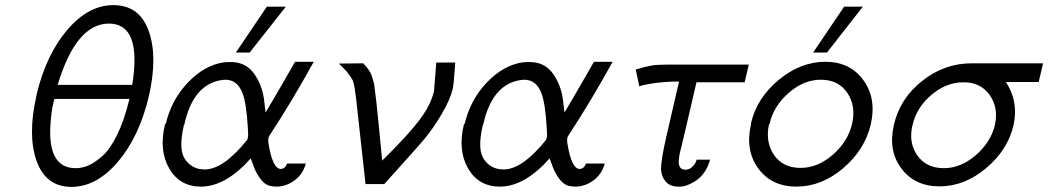

<svg xmlns="http://www.w3.org/2000/svg" viewBox="-20 -720 4089 749"><path d="M122 -346Q122 -347 122.5 -349Q123 -351 123 -352Q160 -507 242.5 -603.5Q325 -700 422 -700Q524 -700 560 -599.5Q596 -499 561 -346Q524 -188 440.5 -89.5Q357 9 259 9Q159 9 123 -91.5Q87 -192 122 -346ZM192 -334 185 -304Q178 -267 176 -218Q171 -64 275 -64Q300 -64 324 -74Q348 -84 378.5 -110.5Q409 -137 437 -194Q465 -251 485 -334ZM205 -389H496Q534 -628 405 -628Q277 -628 205 -389Z M900 -515 1021 -694H1095L954 -515ZM624 -236Q626 -238 627 -238Q649 -331 713.5 -398.5Q778 -466 854 -477Q864 -478 883 -478Q939 -477 970.5 -433.5Q1002 -390 1010 -332L1016 -281Q1027 -299 1055 -347Q1083 -395 1107 -437L1131 -479H1204Q1116 -320 1033 -194Q1024 -182 1027 -163Q1043 -61 1075 -61Q1092 -61 1100 -82H1173Q1162 -41 1130 -17Q1098 7 1061 8Q1045 8 1032 5Q1009 -2 992 -27.5Q975 -53 967 -78L958 -102Q860 8 764 8Q681 8 640 -63Q599 -134 624 -236ZM699 -234Q697 -232 697 -230Q675 -135 703 -97Q724 -68 757 -61Q771 -59 780 -59Q852 -60 944 -174Q946 -177 947 -184Q949 -189 947 -219Q941 -322 925 -359Q906 -407 862 -409Q850 -409 835 -406Q732 -384 699 -234Z M1302 -472Q1318 -472 1349.5 -472.5Q1381 -473 1397 -473Q1426 -444 1433 -415L1437 -401Q1439 -396 1440 -388Q1448 -332 1458 -226.5Q1468 -121 1471 -93Q1472 -95 1478.5 -101Q1485 -107 1498.5 -121Q1512 -135 1526 -149Q1599 -225 1630.5 -271.5Q1662 -318 1673 -364Q1674 -374 1682 -476H1756Q1750 -386 1746 -373Q1736 -331 1703 -275Q1670 -219 1635 -177Q1614 -152 1551 -82Q1488 -12 1479 -2H1406L1369 -337Q1368 -342 1366.5 -355Q1365 -368 1364 -374L1359 -397Q1357 -407 1350 -417L1339 -432Q1336 -438 1323 -451Z M1790 -236Q1792 -238 1793 -238Q1815 -331 1879.5 -398.5Q1944 -466 2020 -477Q2030 -478 2049 -478Q2105 -477 2136.5 -433.5Q2168 -390 2176 -332L2182 -281Q2193 -299 2221 -347Q2249 -395 2273 -437L2297 -479H2370Q2282 -320 2199 -194Q2190 -182 2193 -163Q2209 -61 2241 -61Q2258 -61 2266 -82H2339Q2328 -41 2296 -17Q2264 7 2227 8Q2211 8 2198 5Q2175 -2 2158 -27.5Q2141 -53 2133 -78L2124 -102Q2026 8 1930 8Q1847 8 1806 -63Q1765 -134 1790 -236ZM1865 -234Q1863 -232 1863 -230Q1841 -135 1869 -97Q1890 -68 1923 -61Q1937 -59 1946 -59Q2018 -60 2110 -174Q2112 -177 2113 -184Q2115 -189 2113 -219Q2107 -322 2091 -359Q2072 -407 2028 -409Q2016 -409 2001 -406Q1898 -384 1865 -234Z M2460 -449Q2458 -449 2457 -448Q2501 -461 2522.5 -464.5Q2544 -468 2584 -468H2901L2885 -399H2697L2647 -184Q2646 -181 2643.5 -170.5Q2641 -160 2640 -155L2632 -123Q2630 -114 2628 -96Q2625 -58 2654 -58Q2667 -58 2677.5 -66.5Q2688 -75 2692 -83Q2696 -91 2698 -97H2750Q2731 -27 2669 -1Q2646 10 2623 8Q2593 7 2577 -11.5Q2561 -30 2559 -56Q2557 -90 2580 -190L2581 -192V-194L2629 -402Q2600 -402 2574.5 -400Q2549 -398 2531.5 -395.5Q2514 -393 2502 -390.5Q2490 -388 2482 -386L2474 -383Z M3152 -515 3273 -694H3346L3206 -515ZM2910 -236V-241Q2933 -338 3018 -408.5Q3103 -479 3200 -479Q3296 -479 3348 -407.5Q3400 -336 3377 -235Q3354 -136 3269.5 -64Q3185 8 3087 8Q2990 8 2938 -63Q2886 -134 2910 -236ZM2982 -236Q2981 -235 2980 -235Q2965 -166 2999.5 -115.5Q3034 -65 3103 -65Q3170 -65 3229 -116.5Q3288 -168 3304 -237Q3320 -306 3285.5 -357.5Q3251 -409 3182 -409Q3115 -409 3056 -357Q2997 -305 2982 -236Z M3467 -232Q3490 -335 3577 -404Q3664 -473 3770 -473H4049L4032 -400H3904Q3954 -325 3934 -232Q3912 -136 3827.5 -64.5Q3743 7 3645 7Q3549 7 3496.5 -62.5Q3444 -132 3467 -232ZM3540 -232 3539 -229Q3524 -162 3559 -113Q3594 -64 3662 -64Q3728 -64 3786.5 -114.5Q3845 -165 3861 -232Q3876 -299 3841 -349Q3806 -399 3739 -399Q3671 -399 3613 -349.5Q3555 -300 3540 -232Z"/></svg>

Font: Coval
Style: ExtraLight Italic
Weight: 200
Foundry: Context Ltd
Version: Version 001.000